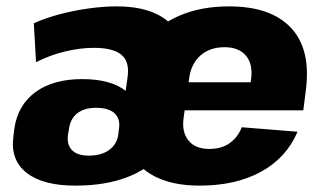

<svg xmlns="http://www.w3.org/2000/svg" viewBox="-20 -571 1018 602"><path d="M216 11Q114 11 63 -29.5Q12 -70 22 -143L25 -168Q36 -242 91.5 -282.5Q147 -323 238 -323Q283 -323 317.5 -313.5Q352 -304 374 -286L380 -329Q387 -377 361 -399Q335 -421 274 -421Q231 -421 183.5 -409.5Q136 -398 93 -376L86 -498Q121 -514 166 -526Q211 -538 258 -544.5Q305 -551 346 -551Q425 -551 476 -524.5Q527 -498 548.5 -447Q570 -396 559 -322L546 -228Q530 -112 444.5 -50.5Q359 11 216 11ZM258 -83Q298 -83 322.5 -101Q347 -119 351 -150L353 -167Q358 -198 339.5 -215.5Q321 -233 281 -233Q244 -233 222 -215.5Q200 -198 196 -165L193 -148Q189 -117 206 -100Q223 -83 258 -83ZM606 11Q522 11 466 -17.5Q410 -46 385.5 -99.5Q361 -153 371 -229L383 -311Q394 -386 435.5 -440Q477 -494 544 -522.5Q611 -551 698 -551Q831 -551 894 -482Q957 -413 938 -281L931 -225H525L537 -313H795L761 -279L767 -321Q774 -369 751.5 -396Q729 -423 684 -423Q638 -423 608.5 -397Q579 -371 573 -325L556 -204Q549 -158 570.5 -131Q592 -104 636 -104Q675 -104 700.5 -122.5Q726 -141 738 -172L913 -158Q878 -76 798.5 -32.5Q719 11 606 11Z"/></svg>

Font: Pathway Extreme SemiCondensed ExtraBold
Style: Italic
Weight: 800
Width: 4
Italic angle: -8°
Version: Version 1.001;gftools[0.9.26]